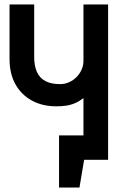

<svg xmlns="http://www.w3.org/2000/svg" viewBox="-20 -720 529 865"><path d="M246 -110V125H338L359 0H410V-110ZM467 -700H356V-446Q356 -425 347.5 -406Q339 -387 324.5 -372.5Q310 -358 291 -349.5Q272 -341 251 -341Q210 -341 184 -355Q158 -369 146 -396.5Q134 -424 134 -463V-700H23V-454Q23 -388 49.5 -340.5Q76 -293 123.5 -267Q171 -241 234 -241Q257 -241 278 -244Q299 -247 318.5 -255.5Q338 -264 356 -278V0H467Z"/></svg>

Font: Advent Pro
Style: Bold
Weight: 700
Designer: VivaRado, Andreas Kalpakidis
Foundry: VivaRado, Andreas Kalpakidis
Version: Version 3.000